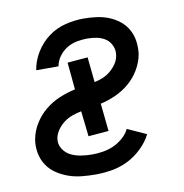

<svg xmlns="http://www.w3.org/2000/svg" viewBox="-66 -591 632 661"><g transform="rotate(-10 250.0 -260.0)"><path d="M217 8Q192 8 168 5.5Q144 3 122.5 -4.5Q101 -12 81.5 -25Q62 -38 49.5 -57Q37 -76 32.5 -99.5Q28 -123 32 -147Q37 -175 52.5 -200.5Q68 -226 91 -245Q114 -264 141.5 -275.5Q169 -287 197 -293L188 -388L259 -394L268 -306Q283 -309 297.5 -315Q312 -321 324.5 -331.5Q337 -342 346 -355.5Q355 -369 357 -384Q360 -401 353 -417Q346 -433 333 -442Q320 -451 303.5 -454.5Q287 -458 269 -458Q251 -458 232.5 -454.5Q214 -451 197.5 -441Q181 -431 169.5 -415Q158 -399 155 -381H77Q82 -413 100 -442.5Q118 -472 145 -492Q172 -512 204.5 -520Q237 -528 268 -528Q291 -528 313.5 -525Q336 -522 356 -514Q376 -506 393 -492.5Q410 -479 420.5 -460Q431 -441 434 -419Q437 -397 434 -374Q429 -347 414.5 -322Q400 -297 378 -278Q356 -259 329.5 -247Q303 -235 276 -229L286 -132L215 -126L205 -215Q190 -212 174 -206.5Q158 -201 144.5 -191Q131 -181 121 -167Q111 -153 108 -137Q105 -117 115.5 -100.5Q126 -84 142.5 -76Q159 -68 178 -65Q197 -62 217 -62Q235 -62 254 -65Q273 -68 290.5 -75.5Q308 -83 324 -96.5Q340 -110 349 -128L415 -98Q402 -72 379 -50Q356 -28 329.5 -15Q303 -2 274 3Q245 8 217 8Z"/></g></svg>

Font: Iosevka Algr
Style: Italic
Weight: 400
Italic angle: -9°
Monospace: yes
Designer: Belleve Invis
Foundry: Belleve Invis
Version: Version 26.0.2; ttfautohint (v1.8.3)